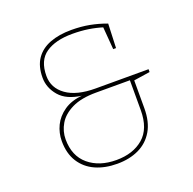

<svg xmlns="http://www.w3.org/2000/svg" viewBox="-125 -824 958 955"><g transform="rotate(-20 354.5 -346.0)"><path d="M338 6Q273 6 223 -16.5Q173 -39 144.5 -84Q116 -129 116 -194Q116 -237 134.5 -275.5Q153 -314 192 -341Q231 -368 291 -373V-372Q209 -382 171.5 -426Q134 -470 134 -523Q134 -584 160.5 -622.5Q187 -661 235.5 -679.5Q284 -698 349 -698Q401 -698 445.5 -689.5Q490 -681 533 -665L528 -537H513L503 -661L509 -654Q471 -666 432 -672Q393 -678 347 -678Q258 -678 206.5 -642.5Q155 -607 155 -525Q155 -461 209.5 -422Q264 -383 364 -383H644V-368L551 -354L558 -362V-208Q558 -136 530 -88.5Q502 -41 452.5 -17.5Q403 6 338 6ZM340 -13Q429 -13 483.5 -60Q538 -107 538 -205V-370L545 -363H359Q280 -363 231 -339Q182 -315 159.5 -277Q137 -239 137 -196Q137 -108 193.5 -60.5Q250 -13 340 -13Z"/></g></svg>

Font: Bitter Thin Thin
Style: Regular
Weight: 250
Version: Version 2.002